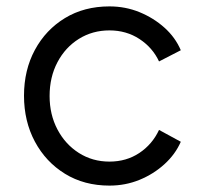

<svg xmlns="http://www.w3.org/2000/svg" viewBox="-20 -568 640 600"><path d="M55 -269Q55 -349 89 -412Q123 -475 183 -511.5Q243 -548 322 -548Q372 -548 416 -530Q460 -512 494 -481.5Q528 -451 545 -411L477 -376Q457 -419 416 -446Q375 -473 322 -473Q269 -473 226.5 -446.5Q184 -420 159.5 -373.5Q135 -327 135 -268Q135 -210 159.5 -163.5Q184 -117 226.5 -90Q269 -63 322 -63Q375 -63 415.5 -90Q456 -117 477 -162L545 -125Q528 -86 494 -55Q460 -24 416 -6Q372 12 322 12Q243 12 183 -25Q123 -62 89 -125.5Q55 -189 55 -269Z"/></svg>

Font: Kosmopol Plus Jakarta Sans
Style: Regular
Weight: 400
Designer: Gumpita Rahayu
Foundry: Tokotype
Version: Version 2.006